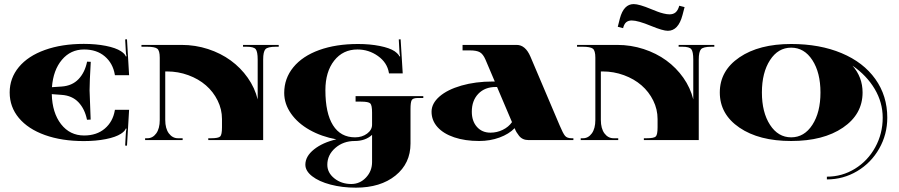

<svg xmlns="http://www.w3.org/2000/svg" viewBox="-20 -669 4293 917"><path d="M26.2 -227.3Q26.2 -295.9 70.1 -348.8Q114.1 -401.7 194.7 -430.5Q275.3 -459.4 380.2 -459.4Q437.9 -459.4 485.4 -450Q532.8 -440.6 557.7 -424.4Q576.9 -411.7 580.9 -399.5L584.4 -400.3Q581.3 -410.8 580.9 -424.8L577.8 -480.8L586.5 -481.2L596.6 -309.9H528.8L528.4 -312.5Q519.2 -366.7 480.6 -399.7Q441.9 -432.7 381.6 -432.7Q317.3 -432.7 275.8 -383.5Q234.3 -334.4 228.1 -252.6L274.5 -255.7Q324.7 -259.2 355.1 -291.1Q385.5 -323 396 -374.6L413.5 -373.7Q407.8 -276.7 407.8 -237.3L413 -97.9L395.5 -97Q385.1 -148.6 354.9 -180.5Q324.7 -212.4 274.5 -215.9L227.3 -219.4Q229.5 -130.2 271.6 -76Q313.8 -21.9 381.6 -21.9Q441.9 -21.9 480.6 -54.9Q519.2 -87.8 528.4 -142L528.8 -144.7H596.6L586.5 26.7L577.8 26.2L580.9 -29.7Q581.3 -43.7 584.4 -54.2L580.9 -55.1Q576.9 -42.8 557.7 -30.2Q532.8 -14 485.4 -4.6Q437.9 4.8 380.2 4.8Q275.3 4.8 194.7 -24Q114.1 -52.9 70.1 -105.6Q26.2 -158.2 26.2 -227.3Z M743 -393.4Q743 -427.4 731 -436.6Q719 -445.8 681.8 -445.8H655.6V-454.5H847.5Q913 -454.5 973.8 -434.7Q1034.5 -414.8 1081.9 -380.2Q1129.4 -345.7 1163.2 -297.6Q1197.1 -249.6 1210.7 -194.1V-384.6Q1210.7 -421.8 1201.5 -433.8Q1192.3 -445.8 1158.2 -445.8H1140.7V-454.5H1311.2V-445.8H1298.1Q1258.3 -445.8 1247.6 -433.8Q1236.9 -421.8 1236.9 -384.6V0H974.7V-8.7H987.8Q1023.2 -8.7 1031.7 -17.3Q1040.2 -25.8 1040.2 -61.2V-100.5Q1040.2 -146.9 1019.4 -188.8Q998.7 -230.8 963.5 -261.4Q928.3 -292 879.6 -309.9Q830.9 -327.8 777.5 -327.8H769.2V-96.2Q769.2 -55.1 786.5 -31.9Q803.8 -8.7 830.4 -8.7H852.3V0H673.1V-8.7H683.6Q709.4 -8.7 726.2 -31.9Q743 -55.1 743 -96.2Z M1757 -24.9Q1725.1 4.4 1674 4.4Q1619.8 4.4 1581.5 37.6Q1543.3 70.8 1543.3 118Q1543.3 156 1576.9 182.9Q1610.6 209.8 1657.8 209.8Q1698.9 209.8 1727.9 179Q1757 148.2 1757 104.9ZM1337.4 -225.1Q1337.4 -294.6 1381.1 -347.9Q1424.8 -401.2 1504.8 -430.1Q1584.8 -458.9 1689.7 -458.9Q1746.5 -458.9 1793.7 -449.5Q1840.9 -440.1 1864.5 -424.4Q1884.2 -410 1887.7 -399.5L1891.2 -400.3Q1888.1 -410.8 1887.7 -424.8L1884.6 -480.8L1893.4 -481.2L1903.4 -318.6H1837.8L1837.4 -321.2Q1829.1 -370.2 1785.2 -401.4Q1741.3 -432.7 1687.1 -432.7Q1618 -432.7 1576 -379.4Q1534.1 -326 1534.1 -238.2Q1534.1 -128.5 1570.4 -70.8Q1606.6 -13.1 1675.7 -13.1Q1709.4 -13.1 1733.2 -30.8Q1757 -48.5 1757 -73.4V-131.1Q1757 -166.5 1748.5 -175Q1739.9 -183.6 1704.5 -183.6H1678.3V-209.8H2001.7V-201H1975.5Q1951.5 -201 1946 -190.1Q1940.6 -179.2 1940.6 -148.6V16.6Q1940.6 111.5 1868.9 169.4Q1797.2 227.3 1679.6 227.3Q1614.1 227.3 1558.6 212.6Q1503.1 198 1470.7 172.6Q1438.4 147.3 1438.4 117.6Q1438.4 77.4 1479.9 44.4Q1521.4 11.4 1586.5 -3.5Q1515.3 -16.6 1458.7 -48.5Q1402.1 -80.4 1369.8 -126.7Q1337.4 -173.1 1337.4 -225.1Z M2189.2 -428.3V-454.5H2447.6Q2489.5 -454.5 2513.5 -398.2L2653 -69.9Q2669.1 -31.5 2678.8 -20.1Q2688.4 -8.7 2710.2 -8.7H2718.5V0H2503.9Q2489.5 0 2478.1 -5.2Q2466.8 -10.5 2458.9 -20.5Q2451 -30.6 2446.7 -38Q2442.3 -45.5 2437.9 -56.8Q2410.8 -28.8 2365.8 -12.2Q2320.8 4.4 2268.4 4.4Q2201 4.4 2149.3 -13.1Q2097.5 -30.6 2069.3 -62.3Q2041.1 -94 2041.1 -135.5Q2041.1 -174.8 2078.7 -207.8Q2116.3 -240.8 2183.8 -260.3Q2251.3 -279.7 2333.9 -279.7H2343.1L2298.5 -384.6Q2287.2 -410.8 2271.6 -419.6Q2256.1 -428.3 2223.8 -428.3ZM2425.3 -85.7 2354 -253.5H2347Q2295.9 -253.5 2264.6 -221.2Q2233.4 -188.8 2233.4 -135.5Q2233.4 -90.5 2257.9 -62.9Q2282.3 -35.4 2322.6 -35.4Q2353.6 -35.4 2381.3 -49Q2409.1 -62.5 2425.3 -85.7Z M3249.6 -635.1 3239.5 -596.6Q3219.8 -521.9 3169.6 -521.9Q3146 -521.9 3090 -545Q3026.7 -571.2 2997.4 -571.2Q2980.8 -571.2 2970.7 -562.7Q2960.7 -554.2 2955.9 -534.5L2930.5 -541.1L2940.6 -580.9Q2958.9 -649.5 3006.6 -649.5Q3032.3 -649.5 3090 -625.4Q3109.7 -617.6 3121.5 -613Q3133.3 -608.4 3149.3 -604.5Q3165.2 -600.5 3177.9 -600.5Q3195.8 -600.5 3206.9 -610.1Q3218.1 -619.8 3224.2 -641.6ZM2823.4 -393.4Q2823.4 -427.4 2811.4 -436.6Q2799.4 -445.8 2762.2 -445.8H2736V-454.5H2927.9Q2993.4 -454.5 3054.2 -434.7Q3114.9 -414.8 3162.4 -380.2Q3209.8 -345.7 3243.7 -297.6Q3277.5 -249.6 3291.1 -194.1V-384.6Q3291.1 -421.8 3281.9 -433.8Q3272.7 -445.8 3238.6 -445.8H3221.2V-454.5H3391.6V-445.8H3378.5Q3338.7 -445.8 3328 -433.8Q3317.3 -421.8 3317.3 -384.6V0H3055.1V-8.7H3068.2Q3103.6 -8.7 3112.1 -17.3Q3120.6 -25.8 3120.6 -61.2V-100.5Q3120.6 -146.9 3099.9 -188.8Q3079.1 -230.8 3043.9 -261.4Q3008.7 -292 2960 -309.9Q2911.3 -327.8 2858 -327.8H2849.7V-96.2Q2849.7 -55.1 2866.9 -31.9Q2884.2 -8.7 2910.8 -8.7H2932.7V0H2753.5V-8.7H2764Q2789.8 -8.7 2806.6 -31.9Q2823.4 -55.1 2823.4 -96.2Z M3657.6 -381.8Q3618.9 -322.1 3618.9 -227.3Q3618.9 -132.4 3657.6 -72.8Q3696.2 -13.1 3758.7 -13.1Q3821.2 -13.1 3859.9 -72.8Q3898.6 -132.4 3898.6 -227.3Q3898.6 -322.1 3859.9 -381.8Q3821.2 -441.4 3758.7 -441.4Q3696.2 -441.4 3657.6 -381.8ZM4051.6 -355.3Q4099.7 -300.3 4099.7 -227.3Q4099.7 -123.3 4005.9 -59.4Q3912.2 4.4 3758.7 4.4Q3605.3 4.4 3511.6 -59.4Q3417.8 -123.3 3417.8 -227.3Q3417.8 -331.3 3511.6 -395.1Q3605.3 -458.9 3758.7 -458.9Q3895.1 -458.9 3999.3 -415.2Q4103.6 -371.5 4160.6 -291.5Q4217.7 -211.5 4217.7 -107.1Q4217.7 -27.1 4179 40.9Q4140.3 108.8 4073.9 148.4Q4007.4 187.9 3929.2 187.9V174.8Q4001.7 174.8 4063.2 137Q4124.6 99.2 4160.2 34.3Q4195.8 -30.6 4195.8 -107.1Q4195.8 -179.6 4157.6 -244.1Q4119.3 -308.6 4051.6 -355.3Z"/></svg>

Font: Wabroye
Style: Medium
Weight: 500
Designer: gluk
Foundry: gluk
Version: Version 0.14